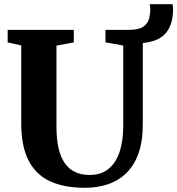

<svg xmlns="http://www.w3.org/2000/svg" viewBox="-20 -885 843 913"><path d="M384.5 8Q284 8 216.5 -23.8Q149 -55.5 115 -123.5Q81 -191.5 81 -298.5V-669L16.5 -683.5V-743H331V-683.5L248.5 -668V-282Q248.5 -224 258.2 -181Q268 -138 287.8 -109.5Q307.5 -81 337.2 -67Q367 -53 406 -53Q461 -53 496.2 -82Q531.5 -111 548.8 -163.2Q566 -215.5 566 -286.5V-668.5L481.5 -683.5V-743H593.5Q640.5 -743 661.8 -758.5Q683 -774 688.8 -796.2Q694.5 -818.5 694.5 -840Q694.5 -849 693.8 -854.8Q693 -860.5 691.5 -865H800.5Q801.5 -860 802.2 -854.5Q803 -849 803 -843.5Q803 -800 792.2 -770Q781.5 -740 762.5 -721.2Q743.5 -702.5 717.2 -693Q691 -683.5 659 -680.5V-294.5Q659 -213 638.5 -155.5Q618 -98 580.5 -61.8Q543 -25.5 493 -8.8Q443 8 384.5 8Z"/></svg>

Font: Merriweather 36pt ExtraBold
Style: Regular
Weight: 800
Designer: Eben Sorkin
Foundry: Eben Sorkin
Version: Version 2.100